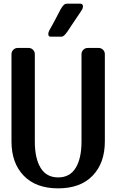

<svg xmlns="http://www.w3.org/2000/svg" viewBox="-20 -1023 640 1053"><path d="M427 -726Q427 -740 437 -750Q447 -760 461 -760H521Q535 -760 545 -750Q555 -740 555 -726V-247Q555 -129 488 -59.5Q421 10 299 10Q177 10 110 -59.5Q43 -129 43 -247V-726Q43 -740 53 -750Q63 -760 77 -760H137Q151 -760 161 -750Q171 -740 171 -726V-247Q171 -154 203 -102Q235 -50 299 -50Q363 -50 395 -102Q427 -154 427 -247ZM419 -1003Q435 -1003 435 -988Q435 -980 431 -972Q429 -968 418.5 -952.5Q408 -937 394.5 -917Q381 -897 370 -880.5Q359 -864 356 -859Q350 -849 338.5 -835.5Q327 -822 318 -822H257Q245 -822 245 -836Q245 -847 252 -859Q255 -865 264 -880.5Q273 -896 283 -915.5Q293 -935 301.5 -951Q310 -967 313 -973Q320 -985 328 -994Q336 -1003 350 -1003Z"/></svg>

Font: Yusei Magic
Style: Regular
Weight: 400
Designer: Tanukizamurai
Foundry: Yusei Magic Project
Version: Version 1.200